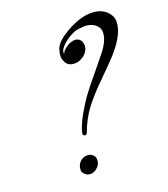

<svg xmlns="http://www.w3.org/2000/svg" viewBox="-124 -738 738 842"><g transform="rotate(-20 245.0 -317.5)"><path d="M326 -400C293 -361 271 -333 259 -316C247 -300 232 -277 215 -247C198 -217 186 -190 181 -167C178 -154 195 -148 200 -160C215 -201 234 -236 256 -265C278 -294 308 -327 345 -363C382 -400 409 -427 424 -444C468 -494 490 -538 490 -575C490 -586 488 -595 483 -604C466 -634 437 -649 396 -649C361 -649 321 -636 278 -611C245 -592 223 -572 214 -551C205 -524 205 -506 212 -493C219 -474 234 -465 257 -465C286 -465 323 -491 323 -524C323 -541 317 -552 306 -558C297 -563 283 -565 260 -554C240 -543 228 -531 225 -518V-523C220 -552 291 -602 326 -602C349 -605 364 -606 384 -598C407 -587 418 -572 418 -552C418 -527 406 -500 382 -469ZM119 -15C119 3 153 30 185 2C204 -14 203 -28 203 -39C203 -50 191 -68 168 -68C145 -68 119 -51 119 -15Z"/></g></svg>

Font: VL Great Vibes
Style: Regular
Weight: 400
Designer: Robert E. Leuschke
Foundry: Robert E. Leuschke
Version: Version 1.001